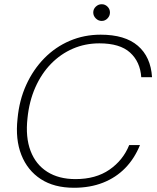

<svg xmlns="http://www.w3.org/2000/svg" viewBox="-20 -876 741 908"><path d="M330 12Q236 12 173 -29Q110 -70 81 -143.5Q52 -217 63 -315Q71 -402 104 -474.5Q137 -547 189.5 -600.5Q242 -654 310 -683Q378 -712 456 -712Q571 -712 632 -659.5Q693 -607 699 -511H648Q643 -584 595 -627.5Q547 -671 450 -671Q383 -671 325 -646Q267 -621 221.5 -574.5Q176 -528 147 -462.5Q118 -397 110 -317Q100 -227 124.5 -162.5Q149 -98 203.5 -63.5Q258 -29 337 -29Q433 -29 497.5 -73.5Q562 -118 591 -190H642Q616 -126 572 -81Q528 -36 467 -12Q406 12 330 12ZM461 -777Q445 -777 433 -789Q421 -801 421 -817Q421 -833 433 -844.5Q445 -856 461 -856Q477 -856 488.5 -844.5Q500 -833 500 -817Q500 -801 488.5 -789Q477 -777 461 -777Z"/></svg>

Font: DM Sans 18pt ExtraLight
Style: Italic
Weight: 250
Italic angle: -10°
Designer: Colophon Foundry, Jonny Pinhorn
Foundry: Colophon Foundry
Version: Version 4.004;gftools[0.9.30]